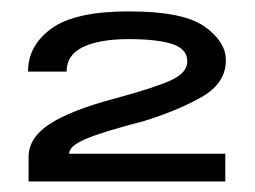

<svg xmlns="http://www.w3.org/2000/svg" viewBox="-20 -702 460 346"><path d="M31.5 -375H386V-425H104.5Q104.5 -439 135.5 -452Q166.5 -465 240 -484Q306.5 -505 346.8 -529.2Q387 -553.5 387 -593.5Q387 -627 348.5 -654.2Q310 -681.5 212.5 -681.5Q115.5 -681.5 73 -650.8Q30.5 -620 30.5 -573H100Q100 -603 129.5 -617.2Q159 -631.5 212.5 -631.5Q262.5 -631.5 290 -622.8Q317.5 -614 317.5 -591.5Q317.5 -571 288.5 -557.5Q259.5 -544 187 -524.5Q106.5 -503 69 -478.2Q31.5 -453.5 31.5 -419Z"/></svg>

Font: Anybody SemiExpanded SemiBold
Style: Regular
Weight: 600
Width: 6
Designer: Tyler Finck
Foundry: Etcetera Type Company
Version: Version 1.113;gftools[0.9.25]